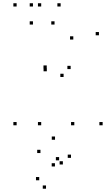

<svg xmlns="http://www.w3.org/2000/svg" viewBox="-20 -760 660 1180"><path d="M233.2 -720V-740H213.2V-720ZM82.2 -720V-740H62.2V-720ZM82.2 10V-10H62.2V10ZM233.2 10V-10H213.2V10ZM436.7 10V-10H416.7V10ZM610.8 10V-10H590.8V10ZM414.2 -335.4V-355.4H394.2V-335.4ZM370.8 -286.8V-306.8H350.8V-286.8ZM588.1 -543.1V-563.1H568.1V-543.1ZM352.7 -720V-740H332.7V-720ZM182.6 -720V-740H162.6V-720ZM182.6 -609.1V-629.1H162.6V-609.1ZM315.2 -609.1V-629.1H295.2V-609.1ZM430.5 -516.9V-536.9H410.5V-516.9ZM267.2 -337.9V-357.9H247.2V-337.9ZM267.7 -321.8V-341.8H247.7V-321.8ZM366.4 250.9V230.9H346.4V250.9ZM343.4 225.4V205.4H323.4V225.4ZM221.1 348V328H201.1V348ZM262.8 399.8V379.8H242.8V399.8ZM416.3 210.2V190.2H396.3V210.2ZM318.2 98.9V78.9H298.2V98.9ZM228.6 180.6V160.6H208.6V180.6ZM317.7 263.1V243.1H297.7V263.1Z"/></svg>

Font: Monaspace Argon Dots Var
Style: Regular
Weight: 400
Designer: Riley Cran and the Lettermatic Team
Version: Version 1.100 (Monaspace Argon Dots)